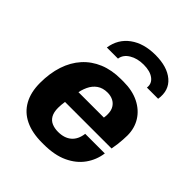

<svg xmlns="http://www.w3.org/2000/svg" viewBox="-206 -871 1011 1011"><g transform="rotate(45 300.0 -365.0)"><path d="M271.5 10Q198 10 146.8 -14.8Q95.5 -39.5 68.8 -87.8Q42 -136 42 -205.5Q42 -277.5 61.2 -335.8Q80.5 -394 117.5 -435.2Q154.5 -476.5 208 -498.8Q261.5 -521 329.5 -521H349Q414.5 -521 462.8 -497Q511 -473 537.2 -431Q563.5 -389 563.5 -335Q563.5 -320.5 562.2 -302.8Q561 -285 558.8 -266Q556.5 -247 552.5 -227.5H137.5L215 -278Q210.5 -256.5 206.2 -228.8Q202 -201 202 -180Q202 -147.5 213.2 -127.5Q224.5 -107.5 244.8 -98.8Q265 -90 291.5 -90Q338 -90 366 -113.8Q394 -137.5 400 -184H546Q538.5 -129.5 507 -85.5Q475.5 -41.5 420.2 -15.8Q365 10 283.5 10ZM216 -294.5 149.5 -314H409Q410.5 -323.5 410.8 -329.2Q411 -335 411 -340Q411 -367.5 400.2 -385.2Q389.5 -403 371.2 -412Q353 -421 330 -421Q295 -421 271.5 -404.5Q248 -388 234.8 -359.8Q221.5 -331.5 216 -294.5ZM159 -586Q170 -658 225.8 -698.8Q281.5 -739.5 368.5 -739.5Q456 -739.5 504 -698.8Q552 -658 541 -586H457.5Q462 -619 435.2 -639.2Q408.5 -659.5 360.5 -659.5Q313 -659.5 279.8 -639.2Q246.5 -619 242 -586Z"/></g></svg>

Font: Chivo Mono Medium
Style: Italic
Weight: 500
Italic angle: -8.05°
Monospace: yes
Designer: Hector Gatti
Foundry: Omnibus-Type
Version: Version 1.008